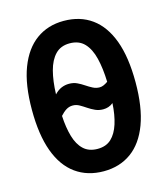

<svg xmlns="http://www.w3.org/2000/svg" viewBox="-109 -794 777 893"><g transform="rotate(-15 280.0 -347.0)"><path d="M281 15Q203 15 146.5 -25.5Q90 -66 60.5 -146.5Q31 -227 31 -347Q31 -468 61.5 -548Q92 -628 148 -668.5Q204 -709 280 -709Q359 -709 415 -668.5Q471 -628 500.5 -548Q530 -468 530 -347Q530 -227 500 -146.5Q470 -66 414 -25.5Q358 15 281 15ZM280 -93Q321 -93 346 -116.5Q371 -140 384.5 -182.5Q398 -225 401 -281Q390 -272 378 -268Q366 -264 353 -264Q332 -264 314.5 -272Q297 -280 281.5 -290.5Q266 -301 251 -309.5Q236 -318 219 -318Q202 -318 187.5 -309Q173 -300 159 -284Q162 -227 174.5 -184Q187 -141 212.5 -117Q238 -93 280 -93ZM363 -367Q373 -367 383 -371.5Q393 -376 403 -383Q401 -448 389 -497Q377 -546 351 -573.5Q325 -601 280 -601Q237 -601 211 -574Q185 -547 172.5 -499.5Q160 -452 158 -388Q174 -405 191.5 -412.5Q209 -420 229 -420Q250 -420 267 -412Q284 -404 299.5 -393.5Q315 -383 330.5 -375Q346 -367 363 -367Z"/></g></svg>

Font: Ubuntu Sans Mono SemiBold
Style: Regular
Weight: 600
Monospace: yes
Designer: Dalton Maag Ltd
Foundry: Dalton Maag Ltd
Version: Version 1.006